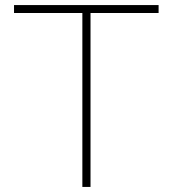

<svg xmlns="http://www.w3.org/2000/svg" viewBox="-20 -733 677 753"><path d="M303 0Q303 -61 303 -117Q303 -173 303 -238V-472Q303 -537.5 303 -593.5Q303 -649.5 303 -710L318 -682H241Q177.5 -682 128.5 -682Q79.5 -682 35 -682V-713H602V-682Q558 -682 509 -682Q460 -682 396 -682H319L335 -710Q335 -649.5 335 -593.5Q335 -537.5 335 -472V-238Q335 -173 335 -117Q335 -61 335 0Z"/></svg>

Font: Commissioner Thin Thin
Style: Regular
Weight: 250
Version: Version 1.000